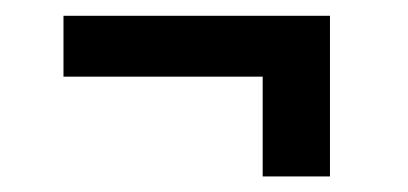

<svg xmlns="http://www.w3.org/2000/svg" viewBox="-20 -411 527 248"><path d="M406.2 -183.1V-390.6H62V-312H319.3V-183.1Z"/></svg>

Font: Roboto Condensed
Style: Regular
Weight: 400
Designer: Google
Version: Version 2.134; 2016